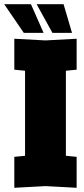

<svg xmlns="http://www.w3.org/2000/svg" viewBox="-51 -888 401 912"><path d="M17 4V-143L68 -148V-552L17 -557V-704L165 -696L313 -704V-557L262 -552V-148L313 -143V4L165 -4ZM251 -868 291 -732H198L123 -868ZM96 -868 156 -732H62L-31 -868Z"/></svg>

Font: Tektur Condensed ExtraBold
Style: Regular
Weight: 800
Width: 3
Designer: Adam Jagosz
Foundry: Adam Jagosz
Version: Version 1.005;gftools[0.9.30]